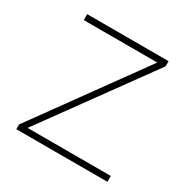

<svg xmlns="http://www.w3.org/2000/svg" viewBox="-127 -639 733 751"><g transform="rotate(30 239.0 -264.0)"><path d="M78.1 -26.4 425.3 -504.9V-528.3H57.6V-501.5H389.6L42.5 -21.5V0H454.1V-26.4Z"/></g></svg>

Font: Vazirmatn Thin
Style: Regular
Weight: 100
Designer: Saber Rastikerdar
Foundry: Saber Rastikerdar
Version: Version 33.003